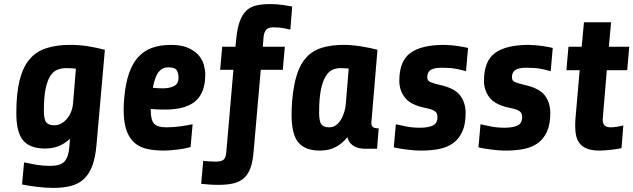

<svg xmlns="http://www.w3.org/2000/svg" viewBox="-20 -729 3104 941"><path d="M453 -20Q448 40 433.5 80.5Q419 121 393.5 146Q368 171 330 181.5Q292 192 241 192Q222 192 201 190.5Q180 189 159.5 186.5Q139 184 120.5 181Q102 178 88 175L98 67Q131 74 161 79Q191 84 226 84Q276 84 296 62.5Q316 41 320 -10L323 -49Q299 -26 269 -13.5Q239 -1 201 -1Q128 -1 94 -40Q60 -79 60 -175Q60 -271 76 -335Q92 -399 124 -437.5Q156 -476 206 -492.5Q256 -509 323 -509Q370 -509 410.5 -502.5Q451 -496 494 -485L453 -20ZM246 -115Q266 -115 282.5 -125Q299 -135 311 -150.5Q323 -166 330 -185Q337 -204 338 -222L352 -392Q340 -394 327.5 -394.5Q315 -395 304 -395Q282 -395 262 -387.5Q242 -380 227 -357.5Q212 -335 203.5 -294Q195 -253 195 -187Q195 -143 207 -129Q219 -115 246 -115Z M986 -364Q986 -323 975.5 -291Q965 -259 942 -237Q919 -215 881 -203.5Q843 -192 789 -192Q773 -192 755.5 -192.5Q738 -193 719 -195V-187Q719 -140 735.5 -122.5Q752 -105 795 -105Q829 -105 865 -110Q901 -115 924 -120L914 -8Q902 -5 885 -1.5Q868 2 850.5 4Q833 6 816 7.5Q799 9 785 9Q740 9 703.5 1.5Q667 -6 641 -27.5Q615 -49 600.5 -88.5Q586 -128 586 -192Q586 -219 589 -250Q595 -319 612 -368.5Q629 -418 657 -449Q685 -480 725 -494.5Q765 -509 817 -509Q870 -509 903 -494Q936 -479 954.5 -457Q973 -435 979.5 -409.5Q986 -384 986 -364ZM805 -399Q776 -399 758 -377Q740 -355 729 -299Q755 -296 776 -296Q812 -296 833.5 -307.5Q855 -319 855 -348Q855 -369 846.5 -384Q838 -399 805 -399Z M1124 -387H1059L1069 -500H1134L1138 -540Q1143 -591 1155 -624Q1167 -657 1186.5 -676Q1206 -695 1235 -702Q1264 -709 1304 -709Q1336 -709 1367 -704.5Q1398 -700 1412 -697L1403 -584Q1387 -588 1366.5 -591.5Q1346 -595 1319 -595Q1294 -595 1284 -582.5Q1274 -570 1272 -549L1268 -500H1376L1366 -387H1258L1223 13Q1219 63 1207.5 94.5Q1196 126 1175 144.5Q1154 163 1123 170Q1092 177 1050 177Q1027 177 1006.5 175.5Q986 174 966 172L976 59Q989 61 1008 62Q1027 63 1038 63Q1065 63 1076 53.5Q1087 44 1089 18Z M1412 -237Q1419 -314 1436 -366Q1453 -418 1483.5 -450Q1514 -482 1559 -495.5Q1604 -509 1666 -509Q1706 -509 1751.5 -501.5Q1797 -494 1830 -485L1800 -127Q1800 -114 1807 -107Q1814 -100 1836 -100L1828 0H1770Q1759 0 1745.5 -2Q1732 -4 1719 -10.5Q1706 -17 1696.5 -28Q1687 -39 1683 -57Q1658 -26 1625.5 -8.5Q1593 9 1548 9Q1476 9 1442.5 -30.5Q1409 -70 1409 -167Q1409 -200 1412 -237ZM1593 -105Q1613 -105 1627.5 -116Q1642 -127 1652 -144.5Q1662 -162 1668 -182.5Q1674 -203 1675 -221L1689 -393Q1678 -394 1667 -394.5Q1656 -395 1647 -395Q1627 -395 1608.5 -386.5Q1590 -378 1575.5 -354Q1561 -330 1552.5 -287.5Q1544 -245 1544 -177Q1544 -133 1555.5 -119Q1567 -105 1593 -105Z M2262 -175Q2262 -120 2246 -84.5Q2230 -49 2201.5 -28Q2173 -7 2133 1Q2093 9 2046 9Q2027 9 2007 7.5Q1987 6 1969 3.5Q1951 1 1935.5 -1.5Q1920 -4 1910 -7L1920 -120Q1940 -115 1971.5 -109Q2003 -103 2038 -103Q2077 -103 2100.5 -113.5Q2124 -124 2124 -156Q2124 -175 2111.5 -184Q2099 -193 2065 -200Q1994 -214 1965.5 -249.5Q1937 -285 1937 -333Q1937 -430 1991.5 -469.5Q2046 -509 2155 -509Q2171 -509 2189 -507.5Q2207 -506 2223.5 -503.5Q2240 -501 2253.5 -498.5Q2267 -496 2274 -494L2264 -380Q2241 -387 2214 -392Q2187 -397 2146 -397Q2107 -397 2090.5 -386Q2074 -375 2074 -350Q2074 -333 2089.5 -326.5Q2105 -320 2135 -313Q2208 -297 2235 -261.5Q2262 -226 2262 -175Z M2677 -175Q2677 -120 2661 -84.5Q2645 -49 2616.5 -28Q2588 -7 2548 1Q2508 9 2461 9Q2442 9 2422 7.5Q2402 6 2384 3.5Q2366 1 2350.5 -1.5Q2335 -4 2325 -7L2335 -120Q2355 -115 2386.5 -109Q2418 -103 2453 -103Q2492 -103 2515.5 -113.5Q2539 -124 2539 -156Q2539 -175 2526.5 -184Q2514 -193 2480 -200Q2409 -214 2380.5 -249.5Q2352 -285 2352 -333Q2352 -430 2406.5 -469.5Q2461 -509 2570 -509Q2586 -509 2604 -507.5Q2622 -506 2638.5 -503.5Q2655 -501 2668.5 -498.5Q2682 -496 2689 -494L2679 -380Q2656 -387 2629 -392Q2602 -397 2561 -397Q2522 -397 2505.5 -386Q2489 -375 2489 -350Q2489 -333 2504.5 -326.5Q2520 -320 2550 -313Q2623 -297 2650 -261.5Q2677 -226 2677 -175Z M2954 -385 2936 -170Q2935 -156 2934.5 -149.5Q2934 -143 2934 -141Q2934 -105 2972 -105Q2988 -105 3006 -108Q3024 -111 3035 -114L3026 -3Q3021 -2 3008.5 0.5Q2996 3 2981 4.5Q2966 6 2950 7.5Q2934 9 2920 9Q2884 9 2861 1Q2838 -7 2824 -22.5Q2810 -38 2804.5 -60.5Q2799 -83 2799 -112Q2799 -122 2799.5 -133Q2800 -144 2801 -155L2821 -385H2756L2766 -500H2831L2842 -620H2975L2964 -500H3064L3054 -385Z"/></svg>

Font: Share
Style: Bold Italic
Weight: 700
Designer: Ralph du Carrois
Version: Version 1.002